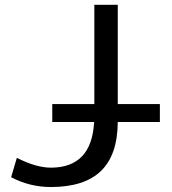

<svg xmlns="http://www.w3.org/2000/svg" viewBox="-20 -752 702 784"><path d="M193.4 -253.9V-327.1H365.2V-732.4H460.9V-327.1H632.8V-253.9H460.9Q460 -119.1 392.1 -53.7Q324.2 11.7 187.5 11.7Q101.6 11.7 25.4 -28.3L48.8 -107.4Q127.9 -67.4 187.5 -67.4Q354.5 -67.4 364.3 -253.9Z"/></svg>

Font: Gen Shin Gothic Regular
Style: Regular
Weight: 400
Designer: [Source Han Sans]
Ryoko NISHIZUKA  (kana & ideographs); Paul D. Hunt (Latin, Greek & Cyrillic); Wenlong ZHANG  (bopomofo
Version: Version 1.002.20150607